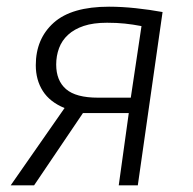

<svg xmlns="http://www.w3.org/2000/svg" viewBox="-20 -554 578 574"><path d="M173 -231Q129 -249 108 -282Q87 -315 87 -359Q87 -438 140.5 -486Q194 -534 306 -534Q344 -534 386 -529.5Q428 -525 466 -518L392 0H335L365 -216H228L82 0H12ZM403 -476Q377 -481 353 -483.5Q329 -486 300 -486Q259 -486 230.5 -476.5Q202 -467 183.5 -450Q165 -433 156.5 -410Q148 -387 148 -361Q148 -313 177.5 -287.5Q207 -262 273 -262H371Z"/></svg>

Font: Glekhifnjqigglhiwekvrgaqftz
Style: Regular
Weight: 300
Italic angle: -8°
Designer: Carrois Corporate & Edenspiekermann
Foundry: Carrois Corporate GbR & Edenspiekermann AG
Version: Version 2.001